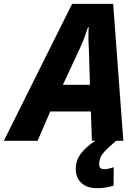

<svg xmlns="http://www.w3.org/2000/svg" viewBox="-77 -734 724 1001"><path d="M-57 0 299 -714H513L566 0H402L397 -153H185L119 0ZM251 -292H392L386 -486Q384 -512 384 -539Q384 -566 385 -593H382Q374 -568 365 -543.5Q356 -519 344 -492ZM429 247Q376 247 347 219.5Q318 192 318 149Q318 100 346.5 64.5Q375 29 420 0H529Q492 30 466 58Q440 86 440 121Q440 148 464 148Q479 148 491 145Q503 142 516 138L515 234Q495 240 475.5 243.5Q456 247 429 247Z"/></svg>

Font: Noto Sans Disp ExtBd
Style: Italic
Weight: 800
Italic angle: -12°
Designer: Monotype Design Team
Foundry: Monotype Imaging Inc.
Version: Version 2.000;GOOG;noto-source:20170915:90ef993387c0